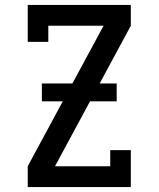

<svg xmlns="http://www.w3.org/2000/svg" viewBox="-20 -755 640 775"><path d="M92 0V-84L398 -651H175V-586H92V-735H508V-651L202 -84H425V-149H508V0ZM451 -346H149V-418H451Z"/></svg>

Font: Iosevka HT Medium Extended
Style: Regular
Weight: 500
Width: 7
Monospace: yes
Designer: Belleve Invis
Foundry: Belleve Invis
Version: Version 32.3.0; ttfautohint (v1.8.4)